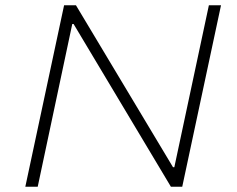

<svg xmlns="http://www.w3.org/2000/svg" viewBox="-20 -708 898 728"><path d="M76 0 223 -688H268L636 -74H641L772 -688H818L671 0H628L259 -617H254L123 0Z"/></svg>

Font: Saira Expanded ExtraLight
Style: Italic
Weight: 250
Width: 7
Italic angle: -12°
Designer: Hector Gatti with collaboration of the Omnibus-Type team
Foundry: Omnibus-Type
Version: Version 1.101